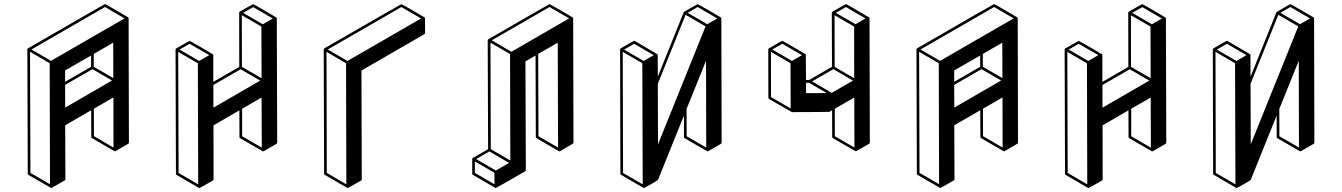

<svg xmlns="http://www.w3.org/2000/svg" viewBox="-20 -854 6632 949"><path d="M301.8 -449.7 430.2 -523.9V-579.6L301.8 -505.9ZM302.2 -322.3 533.7 -456.1 437 -512.2 301.8 -434.6ZM540 -467.8 539.6 -643.1 443.4 -587.4V-523.9ZM233.9 75.2 231.4 74.7Q231.4 74.2 231 74.2L120.1 10.3Q117.2 8.3 117.2 4.4L115.2 -609.9Q115.7 -613.3 118.7 -615.2Q497.1 -834 499 -834Q501 -834 557.1 -801.3L613.3 -768.1L614.3 -767.6L615.7 -764.2L617.2 -149.4Q617.2 -145.5 614.3 -143.6L549.8 -106.4H546.4L434.6 -171.4Q431.2 -173.3 431.2 -177.2L430.7 -309.1L302.2 -234.9L303.2 32.2Q303.2 35.6 299.8 37.6Q235.4 75.2 233.9 75.2ZM227.1 56.6 225.6 -541.5 128.4 -598.1 130.4 0.5ZM231.9 -553.2 595.7 -763.2 499 -819.3 135.3 -609.4ZM541 -124.5 540.5 -372.6 443.8 -316.4 444.3 -181.2Z M966.3 75.2H964.4L963.4 74.7H962.9L853 10.7Q849.6 8.8 849.6 4.9L847.7 -609.4Q848.1 -612.8 851.1 -614.7Q915.5 -651.9 917.5 -651.9Q918.9 -651.9 975.1 -619.4Q1031.2 -586.9 1031.2 -586.4L1032.2 -585.9V-585.4L1033.2 -584.5L1033.7 -582L1034.2 -581.5V-449.2L1162.6 -523.4L1162.1 -791Q1162.1 -794.4 1165 -796.4Q1229.5 -833.5 1231.4 -833.5Q1233.4 -833.5 1289.6 -800.8L1345.7 -767.6L1346.7 -767.1V-766.6L1348.1 -764.6L1350.1 -148.9Q1349.6 -145 1346.7 -143.1L1282.2 -106Q1278.8 -106 1278.1 -106.2Q1277.3 -106.4 1277.3 -106.9L1167 -170.9Q1163.6 -172.9 1163.6 -176.8L1163.1 -308.6L1035.2 -234.4L1035.6 32.7Q1035.6 36.1 1032.2 38.1Q968.8 75.2 966.3 75.2ZM1278.8 -733.9 1328.1 -762.7 1231.4 -818.8 1181.6 -790.5ZM1272.9 -467.3 1272 -722.7 1175.3 -778.8 1175.8 -523.4ZM1034.7 -321.8 1266.1 -455.6 1169.4 -511.7 1034.7 -434.1ZM959.5 57.1 958 -541 860.8 -597.7 862.8 1ZM964.4 -552.7 1014.2 -581.5 917 -637.7 867.7 -608.9ZM1273.9 -124 1272.9 -372.1 1176.8 -316.4V-180.7Z M1698.7 75.2Q1697.8 75.2 1697.3 74.7H1696.3L1585.4 10.3Q1582 8.3 1582 4.4L1580.1 -609.4H1580.6V-609.9Q1580.6 -613.3 1583.5 -615.2Q1961.9 -833.5 1963.9 -833.5Q1965.8 -833.5 2022.5 -800.8L2078.1 -768.1H2078.6L2079.1 -767.1L2080.1 -766.1Q2080.1 -765.1 2080.6 -764.6L2081.1 -690.9Q2080.6 -687 2077.6 -685.1L1766.6 -505.4L1768.1 32.2Q1768.1 36.1 1765.1 38.1Q1700.7 75.2 1698.7 75.2ZM1691.9 57.1 1690.4 -541.5 1593.8 -597.7 1595.2 0.5ZM1697.3 -552.7 2061 -762.7 1963.9 -819.3 1600.1 -609.4Z M2430.7 75.2 2428.2 74.7 2317.4 10.3Q2314 8.3 2314 4.4V-68.4Q2314.5 -71.8 2317.4 -73.2L2392.6 -116.7L2390.6 -654.8H2391.1V-655.3Q2391.1 -658.7 2394 -660.2Q2694.3 -833.5 2695.8 -833.5Q2697.8 -833.5 2753.9 -801Q2810.1 -768.6 2810.1 -768.1L2811 -767.6V-767.1Q2811.5 -767.1 2811.5 -766.8Q2811.5 -766.6 2812 -766.1L2812.5 -763.7L2813 -763.2L2814.5 -149.4Q2814.5 -145.5 2811 -143.6L2748.5 -106.9L2746.6 -106.4H2742.7V-106.9H2741.7L2631.3 -171.4Q2628.4 -173.3 2628.4 -176.8L2627 -579.6L2577.1 -550.8L2579.1 -13.2Q2578.6 -9.3 2575.7 -7.3Q2432.6 75.2 2430.7 75.2ZM2507.8 -598.1 2793 -763.2 2695.8 -819.3 2410.6 -654.8ZM2502.4 -60.5 2501 -586.9 2404.3 -643.1 2405.8 -116.7ZM2424.3 57.1 2423.8 0 2327.1 -56.2V0.5ZM2430.7 -11.2 2496.1 -48.8 2398.9 -105.5 2333.5 -67.9ZM2738.3 -124.5 2736.8 -643.1 2640.1 -587.4 2641.6 -180.7Z M3163.1 75.2Q3161.1 75.2 3160.6 74.7H3160.2V74.2H3159.7L3049.8 10.3Q3046.4 8.3 3046.4 4.9L3044.9 -609.9Q3044.9 -613.3 3047.9 -614.7Q3112.3 -652.3 3114.3 -652.3L3117.7 -651.4Q3227.5 -587.4 3228.5 -586.4Q3229 -586.4 3229 -585.9H3229.5V-585.4L3230.5 -584.5V-584L3231 -582L3231.4 -475.1L3359.4 -793.5L3360.8 -795.4H3361.3Q3361.8 -795.9 3394.3 -814.7Q3426.8 -833.5 3428.2 -833.5Q3430.2 -833.5 3486.3 -801Q3542.5 -768.6 3542.5 -768.1H3543V-767.6H3543.5V-767.1L3544.4 -766.1L3544.9 -763.2Q3545.4 -763.2 3545.4 -762.7L3546.9 -148.9Q3546.9 -145 3543.5 -143.1Q3480 -106.4 3479.2 -106.2Q3478.5 -106 3477.5 -106Q3476.1 -106 3474.6 -106.9L3363.8 -170.9Q3360.8 -172.9 3360.8 -176.8L3360.4 -282.7L3232.4 34.7Q3231.4 37.1 3198.2 56.2Q3165 75.2 3163.1 75.2ZM3475.6 -734.4 3525.4 -762.7 3428.2 -819.3 3378.9 -790.5ZM3232.4 -140.6 3467.3 -723.6 3368.7 -780.8 3231.4 -439.9ZM3156.7 57.1 3154.8 -541.5 3058.1 -597.7 3059.6 1ZM3161.6 -552.7 3210.9 -581.5 3114.3 -637.7 3064.5 -608.9ZM3470.7 -124.5 3469.7 -553.7 3373.5 -315.4 3374 -180.7Z M4210 -106.4Q4208 -106.4 4096.7 -171.4Q4093.3 -173.3 4093.3 -176.8L4092.8 -309.1L4079.6 -301.3Q4078.1 -300.3 3894.5 -299.8Q3892.1 -300.3 3781.2 -364.7Q3778.3 -366.7 3777.8 -370.6L3777.3 -609.9Q3777.8 -613.3 3780.8 -615.2Q3844.7 -652.3 3846.7 -652.3Q3848.6 -652.3 3933.1 -603Q3961.9 -586.4 3962.2 -585.9Q3962.4 -585.4 3962.9 -585Q3963.4 -582 3963.9 -458.5H3979L4092.3 -523.9L4091.3 -791L4091.8 -791.5Q4091.8 -794.9 4094.7 -796.4Q4159.2 -833.5 4161.1 -833.5L4164.6 -833Q4274.4 -769 4275.1 -768.3Q4275.9 -767.6 4276.4 -766.6Q4276.9 -765.6 4277.3 -765.6V-764.2H4277.8L4279.3 -149.4Q4279.3 -145.5 4276.4 -143.6Q4211.9 -106.4 4210 -106.4ZM4208.5 -734.4 4257.8 -762.7 4161.1 -819.3 4111.3 -790.5ZM4202.1 -467.3 4201.7 -722.7 4105 -778.8 4105.5 -523.4ZM4090.8 -395 4195.8 -455.6 4099.1 -512.2 3993.7 -451.7ZM3963.9 -393.6 4066.4 -394 3979 -444.8H3963.9ZM3888.2 -317.9 3887.2 -541.5 3790.5 -597.7 3791 -374ZM3894 -552.7 3943.8 -581.5 3846.7 -637.7 3797.4 -609.4ZM4203.1 -124.5 4202.6 -372.1 4106 -316.4 4106.4 -180.7Z M4696.3 -449.7 4824.7 -523.9V-579.6L4696.3 -505.9ZM4696.8 -322.3 4928.2 -456.1 4831.5 -512.2 4696.3 -434.6ZM4934.6 -467.8 4934.1 -643.1 4837.9 -587.4V-523.9ZM4628.4 75.2 4626 74.7Q4626 74.2 4625.5 74.2L4514.6 10.3Q4511.7 8.3 4511.7 4.4L4509.8 -609.9Q4510.3 -613.3 4513.2 -615.2Q4891.6 -834 4893.6 -834Q4895.5 -834 4951.7 -801.3L5007.8 -768.1L5008.8 -767.6L5010.3 -764.2L5011.7 -149.4Q5011.7 -145.5 5008.8 -143.6L4944.3 -106.4H4940.9L4829.1 -171.4Q4825.7 -173.3 4825.7 -177.2L4825.2 -309.1L4696.8 -234.9L4697.8 32.2Q4697.8 35.6 4694.3 37.6Q4629.9 75.2 4628.4 75.2ZM4621.6 56.6 4620.1 -541.5 4522.9 -598.1 4524.9 0.5ZM4626.5 -553.2 4990.2 -763.2 4893.6 -819.3 4529.8 -609.4ZM4935.5 -124.5 4935.1 -372.6 4838.4 -316.4 4838.9 -181.2Z M5360.8 75.2H5358.9L5357.9 74.7H5357.4L5247.6 10.7Q5244.1 8.8 5244.1 4.9L5242.2 -609.4Q5242.7 -612.8 5245.6 -614.7Q5310.1 -651.9 5312 -651.9Q5313.5 -651.9 5369.6 -619.4Q5425.8 -586.9 5425.8 -586.4L5426.8 -585.9V-585.4L5427.7 -584.5L5428.2 -582L5428.7 -581.5V-449.2L5557.1 -523.4L5556.6 -791Q5556.6 -794.4 5559.6 -796.4Q5624 -833.5 5626 -833.5Q5627.9 -833.5 5684.1 -800.8L5740.2 -767.6L5741.2 -767.1V-766.6L5742.7 -764.6L5744.6 -148.9Q5744.1 -145 5741.2 -143.1L5676.8 -106Q5673.3 -106 5672.6 -106.2Q5671.9 -106.4 5671.9 -106.9L5561.5 -170.9Q5558.1 -172.9 5558.1 -176.8L5557.6 -308.6L5429.7 -234.4L5430.2 32.7Q5430.2 36.1 5426.8 38.1Q5363.3 75.2 5360.8 75.2ZM5673.3 -733.9 5722.7 -762.7 5626 -818.8 5576.2 -790.5ZM5667.5 -467.3 5666.5 -722.7 5569.8 -778.8 5570.3 -523.4ZM5429.2 -321.8 5660.6 -455.6 5564 -511.7 5429.2 -434.1ZM5354 57.1 5352.5 -541 5255.4 -597.7 5257.3 1ZM5358.9 -552.7 5408.7 -581.5 5311.5 -637.7 5262.2 -608.9ZM5668.5 -124 5667.5 -372.1 5571.3 -316.4V-180.7Z M6092.8 75.2Q6090.8 75.2 6090.3 74.7H6089.8V74.2H6089.4L5979.5 10.3Q5976.1 8.3 5976.1 4.9L5974.6 -609.9Q5974.6 -613.3 5977.5 -614.7Q6042 -652.3 6043.9 -652.3L6047.4 -651.4Q6157.2 -587.4 6158.2 -586.4Q6158.7 -586.4 6158.7 -585.9H6159.2V-585.4L6160.2 -584.5V-584L6160.6 -582L6161.1 -475.1L6289.1 -793.5L6290.5 -795.4H6291Q6291.5 -795.9 6324 -814.7Q6356.4 -833.5 6357.9 -833.5Q6359.9 -833.5 6416 -801Q6472.2 -768.6 6472.2 -768.1H6472.7V-767.6H6473.1V-767.1L6474.1 -766.1L6474.6 -763.2Q6475.1 -763.2 6475.1 -762.7L6476.6 -148.9Q6476.6 -145 6473.1 -143.1Q6409.7 -106.4 6408.9 -106.2Q6408.2 -106 6407.2 -106Q6405.8 -106 6404.3 -106.9L6293.5 -170.9Q6290.5 -172.9 6290.5 -176.8L6290 -282.7L6162.1 34.7Q6161.1 37.1 6127.9 56.2Q6094.7 75.2 6092.8 75.2ZM6405.3 -734.4 6455.1 -762.7 6357.9 -819.3 6308.6 -790.5ZM6162.1 -140.6 6397 -723.6 6298.3 -780.8 6161.1 -439.9ZM6086.4 57.1 6084.5 -541.5 5987.8 -597.7 5989.3 1ZM6091.3 -552.7 6140.6 -581.5 6043.9 -637.7 5994.1 -608.9ZM6400.4 -124.5 6399.4 -553.7 6303.2 -315.4 6303.7 -180.7Z"/></svg>

Font: 3D Isometric
Style: Bold
Weight: 700
Designer: GGBotNet
Foundry: GGBotNet
Version: 1.14